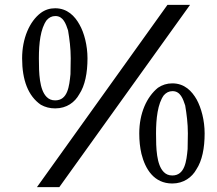

<svg xmlns="http://www.w3.org/2000/svg" viewBox="-20 -743 894 790"><path d="M689 12C735.9 12 770.2 -13.9 788 -46C811.8 -81.7 822 -134.2 822 -194C822 -246.9 808.5 -298.5 789 -334C769.5 -367.7 740 -400 689 -400C667 -400 648 -394 630 -382C583.5 -344.2 553 -277 553 -194C553 -163 556 -136 562 -110C577.7 -47.3 613.5 12 689 12ZM622 -194C622 -255.2 628.9 -316.5 654 -351C664 -362 675 -368 690 -368C722.8 -368 733.3 -335.1 742 -309C747.9 -273.6 753 -236 753 -194C753 -172 752 -150 752 -130C747.4 -79.7 740.5 -21 689 -21C674 -21 663 -26 654 -35C623.9 -65.1 622 -132.7 622 -194ZM669 -723 132 27H224L762 -723ZM207 -297C255.2 -297 288.1 -322.8 306 -355C329.8 -390.7 340 -443.2 340 -503C340 -555.2 326.7 -607.9 307 -642C287.9 -676.7 257.1 -709 207 -709C185 -709 166 -703 148 -690C101.2 -654.9 71 -584.4 71 -503C71 -413.3 95.9 -347.8 148 -312C166 -302 185 -297 207 -297ZM207 -330C192 -330 181 -335 172 -344C141.9 -374.1 140 -441.7 140 -503C140 -564.2 146.3 -624.6 172 -660C182 -671 193 -677 208 -677C240.5 -677 251.2 -644.4 260 -618C265.9 -582.6 271 -545 271 -503C271 -481 270 -460 270 -438C265 -388.4 259 -330 207 -330Z"/></svg>

Font: fbb
Style: Bold
Weight: 400
Designer: David J. Perry, Michael Sharpe
Version: Version 1.045